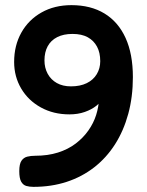

<svg xmlns="http://www.w3.org/2000/svg" viewBox="-20 -718 571 747"><path d="M110 9Q95 9 82.5 5.5Q70 2 62.5 -11Q55 -24 55 -52Q55 -80 63.5 -92.5Q72 -105 86 -108.5Q100 -112 117 -112Q166 -112 205.5 -124.5Q245 -137 274.5 -159.5Q304 -182 324 -210.5Q344 -239 354 -270.5Q364 -302 365 -333L380 -338Q374 -322 355.5 -307Q337 -292 310 -282.5Q283 -273 250 -273Q188 -273 139 -300Q90 -327 62.5 -373.5Q35 -420 35 -477Q35 -541 63 -591Q91 -641 141.5 -669.5Q192 -698 258 -698Q333 -698 386.5 -665.5Q440 -633 468.5 -570.5Q497 -508 497 -418Q497 -341 479 -275Q461 -209 427.5 -156.5Q394 -104 346.5 -67Q299 -30 239.5 -10.5Q180 9 110 9ZM256 -382Q292 -382 317.5 -394.5Q343 -407 356.5 -429.5Q370 -452 370 -480Q370 -513 357.5 -536.5Q345 -560 321.5 -573Q298 -586 262 -586Q227 -586 202.5 -573.5Q178 -561 165.5 -538Q153 -515 153 -483Q153 -454 165.5 -431Q178 -408 201 -395Q224 -382 256 -382Z"/></svg>

Font: Fredoka Light Medium
Style: Regular
Weight: 500
Version: Version 2.001